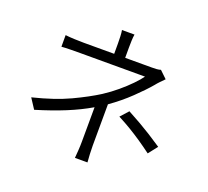

<svg xmlns="http://www.w3.org/2000/svg" viewBox="-139 -969 1278 1181"><g transform="rotate(20 500.0 -379.0)"><path d="M874 -139Q831 -171 794 -196Q757 -221 719 -244Q681 -267 633 -292L680 -344Q727 -319 764 -297.5Q801 -276 838 -253Q875 -230 921 -199ZM822 -605Q809 -592 795 -577.5Q781 -563 770 -549Q733 -505 672.5 -447Q612 -389 541 -339L540 -68Q540 -42 541.5 -12.5Q543 17 545 40H463Q465 17 467 -12.5Q469 -42 469 -68L470 -294Q400 -253 316 -218.5Q232 -184 126 -152L83 -218Q225 -253 322 -298.5Q419 -344 488 -388Q534 -418 575 -452.5Q616 -487 648 -520Q680 -553 697 -577Q686 -577 653.5 -577Q621 -577 577 -577Q533 -577 484.5 -577Q436 -577 392 -577Q348 -577 316 -577Q284 -577 272 -577Q247 -577 210.5 -576.5Q174 -576 151 -574V-650Q174 -647 210 -645.5Q246 -644 271 -644H471V-711Q471 -731 470 -756.5Q469 -782 466 -798H548Q545 -782 544 -756.5Q543 -731 543 -711V-644H716Q733 -644 748.5 -645Q764 -646 775 -650Z"/></g></svg>

Font: Source Han Sans SC Normal
Style: Regular
Weight: 350
Designer: Ryoko NISHIZUKA 西塚涼子 (kana, bopomofo & ideographs); Paul D. Hunt (Latin, Greek & Cyrillic); Sandoll Communications 산돌커뮤니
Foundry: Adobe
Version: Version 2.004;hotconv 1.0.118;makeotfexe 2.5.65603